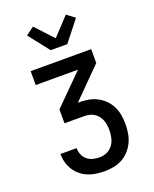

<svg xmlns="http://www.w3.org/2000/svg" viewBox="-178 -874 957 1195"><g transform="rotate(-20 300.0 -276.5)"><path d="M303 223Q275 223 247.5 219Q220 215 194.5 204.5Q169 194 147.5 176.5Q126 159 111 135.5Q96 112 88.5 85Q81 58 81 30V28H188V29Q188 51 196.5 71.5Q205 92 221.5 106Q238 120 259.5 125.5Q281 131 303 131Q320 131 336.5 126.5Q353 122 367 112.5Q381 103 391.5 89Q402 75 407.5 59Q413 43 415.5 26Q418 9 418 -9Q418 -26 415.5 -42.5Q413 -59 407 -75Q401 -91 390 -104.5Q379 -118 364.5 -127Q350 -136 333.5 -139.5Q317 -143 300 -143H170V-235L363 -428H83V-520H484V-428L292 -235H300Q330 -235 360 -230Q390 -225 417.5 -211Q445 -197 466.5 -175.5Q488 -154 501.5 -126.5Q515 -99 520 -69Q525 -39 525 -8Q525 22 520 52Q515 82 502 109.5Q489 137 468 160Q447 183 420 197.5Q393 212 363 217.5Q333 223 303 223ZM245 -600 138 -736 191 -776 300 -659 409 -776 462 -736 355 -600Z"/></g></svg>

Font: Iosevka Aile Semibold
Style: Regular
Weight: 600
Designer: Belleve Invis
Foundry: Belleve Invis
Version: Version 31.1.0; ttfautohint (v1.8.4)